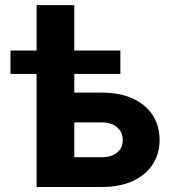

<svg xmlns="http://www.w3.org/2000/svg" viewBox="-20 -748 697 768"><path d="M21.9 -452.3V-545.9H461.5V-452.3ZM126.3 -545.9V-727.5H277.2V-545.9ZM223.1 -377.5H386.4Q459.2 -377.5 511 -353.9Q562.9 -330.2 590.6 -287.7Q618.3 -245.2 618.3 -188.1Q618.3 -132.5 590.6 -90.1Q562.9 -47.7 511 -23.8Q459.2 0 386.4 0H126.3V-545.9H277.2V-119.1H386.4Q425.2 -119.1 448.1 -137.5Q471 -155.9 471 -187.1Q471 -220 448.1 -239.2Q425.2 -258.4 386.4 -258.4H223.1Z"/></svg>

Font: GitLab Sans
Style: Regular
Weight: 400
Designer: Rasmus Andersson
Foundry: Modifications by GitLab B.V., manufactured by rsms
Version: Version 4.000;git-c8fb6b7